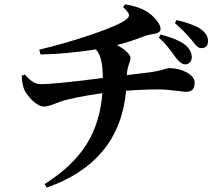

<svg xmlns="http://www.w3.org/2000/svg" viewBox="-20 -804 967 874"><path d="M193 50 183 34Q311 -47 373.5 -146.5Q436 -246 446 -380Q313 -361 254 -341Q247 -338 233 -333Q199 -319 180 -319Q158 -319 128 -346Q102 -371 90 -397Q80 -424 79 -459L93 -465Q115 -440 131 -430.5Q147 -421 166 -421Q232 -421 448 -449Q448 -548 416 -579Q280 -558 164 -556L159 -578Q277 -606 398 -647Q523 -690 554 -715Q569 -726 567 -738Q564 -750 540 -772L550 -784Q616 -774 658 -745Q679 -729 694 -710Q711 -688 711 -672Q711 -661 699 -655Q691 -651 671 -648Q655 -645 648 -643Q561 -610 512 -599Q539 -585 557 -568Q574 -551 574 -541Q574 -531 568 -515Q559 -490 557 -462Q634 -471 663 -475Q700 -480 732 -490Q745 -494 749 -494Q793 -494 829 -475Q866 -455 866 -427Q866 -386 828 -386Q819 -386 790 -390Q735 -397 703 -397Q631 -397 554 -391Q525 -67 193 50ZM823 -511Q803 -511 779 -543Q743 -597 703 -633L711 -647Q791 -626 825 -598Q853 -573 853 -543Q853 -530 844.5 -520.5Q836 -511 823 -511ZM897 -585Q886 -585 877 -593Q870 -599 857 -616Q855 -619 854 -620Q818 -663 776 -699L784 -713Q858 -695 892 -673Q927 -648 927 -618Q927 -585 897 -585Z"/></svg>

Font: GenRyuMin TW B
Style: Regular
Weight: 700
Version: Version 1.501;PS 1;hotconv 16.6.51;makeotf.lib2.5.65220